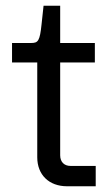

<svg xmlns="http://www.w3.org/2000/svg" viewBox="-20 -650 377 670"><path d="M214 0H314V-71H226C204 -71 190 -85 190 -108V-432H311V-500H190V-630H132L125 -565C119 -507 113 -500 89 -500H22V-432H110V-101C110 -40 151 0 214 0Z"/></svg>

Font: Finlandica
Style: Regular
Weight: 400
Designer: Niklas Ekholm, Juho Hiilivirta, Jaakko Suomalainen
Foundry: Helsinki Type Studio
Version: Version 2.000;Glyphs 3.2 (3202)